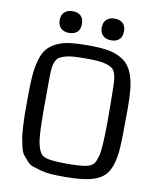

<svg xmlns="http://www.w3.org/2000/svg" viewBox="-98 -990 898 1079"><g transform="rotate(10 351.0 -450.5)"><path d="M64 0ZM346 12Q304 12 271 10Q238 8 210 0.5Q182 -7 162.5 -13.5Q143 -20 127 -38Q111 -56 100.5 -69Q90 -82 83 -112Q76 -142 72.5 -163Q69 -184 66.5 -228.5Q64 -273 64 -304.5Q64 -336 64 -396Q64 -469 68 -516.5Q72 -564 83.5 -605Q95 -646 113.5 -669.5Q132 -693 164.5 -710Q197 -727 240.5 -733Q284 -739 346 -739Q405 -739 447 -733.5Q489 -728 521.5 -713Q554 -698 574 -675.5Q594 -653 606.5 -617Q619 -581 623.5 -536.5Q628 -492 628 -428Q628 -247 623 -190Q614 -92 578 -50Q541 -5 450 6Q407 12 346 12ZM165 -536Q164 -445 164 -354Q164 -216 171 -166Q183 -89 215 -78Q240 -63 346.5 -63Q453 -63 477 -78Q486 -81 494 -89Q502 -97 507 -110Q512 -123 516 -136.5Q520 -150 522 -171Q524 -192 525.5 -209Q527 -226 527.5 -252Q528 -278 528.5 -295Q529 -312 529 -340Q529 -439 527 -536Q526 -565 524 -582Q522 -599 515 -615.5Q508 -632 496.5 -639.5Q485 -647 464.5 -653.5Q444 -660 416 -662Q388 -664 346 -664Q304 -664 276.5 -662Q249 -660 228 -653.5Q207 -647 196 -639.5Q185 -632 177.5 -615.5Q170 -599 168 -582Q166 -565 165 -536ZM422.5 -805Q405 -821 405 -851Q405 -881 422.5 -897Q440 -913 469 -913Q498 -913 515 -897.5Q532 -882 532 -851Q532 -820 515 -804.5Q498 -789 469 -789Q440 -789 422.5 -805ZM182.5 -805Q165 -821 165 -851Q165 -881 182.5 -897Q200 -913 229 -913Q258 -913 275 -897.5Q292 -882 292 -851Q292 -820 275 -804.5Q258 -789 229 -789Q200 -789 182.5 -805Z"/></g></svg>

Font: Myanmar Chatu
Style: Regular
Weight: 400
Designer: Danh Hong
Foundry: Google Inc.
Version: Version 2.00 November 20, 2015